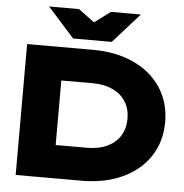

<svg xmlns="http://www.w3.org/2000/svg" viewBox="-62 -1035 1053 1096"><g transform="rotate(5 464.0 -487.5)"><path d="M892.3 -375Q892.3 -263.4 836.3 -178.4Q780.4 -93.4 679.5 -46.7Q578.6 0 445.7 0H68.4V-750H445.7Q578.6 -750 679.5 -703.3Q780.4 -656.6 836.3 -571.6Q892.3 -486.6 892.3 -375ZM180 -190.1H461.9Q527.4 -190.1 575.8 -212.8Q624.3 -235.6 650.3 -277.2Q676.4 -318.8 676.4 -375Q676.4 -431.2 650.3 -472.8Q624.3 -514.4 575.8 -537.2Q527.4 -559.9 461.9 -559.9H180L281 -659.2V-90.8ZM327.2 -804.5 174.6 -974.7H346.2L486.6 -870.7H389.1L529.4 -974.7H700.7L548.5 -804.5Z"/></g></svg>

Font: Unbounded Variable
Style: Regular
Weight: 400
Designer: Luke Prowse, Jean-Baptiste Morizot, Fátima Lázaro, Florian Runge
Foundry: NaN
Version: Version 1.600;FEAKit 1.0